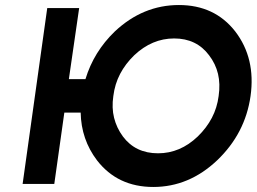

<svg xmlns="http://www.w3.org/2000/svg" viewBox="-20 -731 1021 764"><path d="M673 -578Q762 -578 812 -511Q838 -477 847.5 -437Q857 -397 850 -349Q844 -302 823 -262Q802 -222 767 -188Q697 -121 609 -121Q519 -121 469 -188Q444 -222 434 -262Q424 -302 431 -349Q437 -397 458 -437Q479 -477 514 -511Q585 -578 673 -578ZM692 -711Q549 -711 437 -606Q353 -525 320 -416H254L295 -699H168L70 1H196L236 -283H301Q303 -176 366 -93Q448 13 590 13Q732 13 844 -93Q956 -200 977 -349Q998 -499 916 -606Q834 -711 692 -711Z"/></svg>

Font: Unageo
Style: Bold-Italic
Weight: 700
Designer: Richard Sepsi
Foundry: Richard Sepsi
Version: Version 2.000